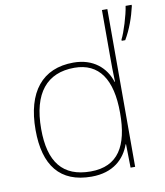

<svg xmlns="http://www.w3.org/2000/svg" viewBox="-85 -830 782 911"><g transform="rotate(-10 305.5 -375.0)"><path d="M283 10C388 10 444 -46 468 -113H470L472 0H494V-760H468V-543C468 -501 468 -459 470 -414H468C446 -484 387 -538 291 -538C141 -538 59 -437 59 -254C59 -83 131 10 283 10ZM611 -754V-760H582C576 -717 551 -636 535 -606V-600H552C580 -647 599 -702 611 -754ZM283 -15C149 -15 86 -94 86 -254C86 -427 159 -513 291 -513C410 -513 468 -426 468 -266V-263C468 -107 416 -15 283 -15Z"/></g></svg>

Font: Noto Sans Arabic UI Th
Style: Regular
Weight: 100
Designer: Monotype Design Team, Nadine Chahine and Nizar Qandah
Foundry: Monotype Imaging Inc.
Version: Version 2.010